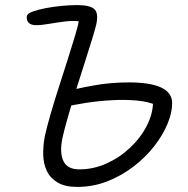

<svg xmlns="http://www.w3.org/2000/svg" viewBox="-20 -726 738 755"><path d="M283 9Q236 9 207 -8Q178 -25 164.5 -53Q151 -81 150 -116.5Q149 -152 156 -189Q163 -222 177.5 -272.5Q192 -323 210.5 -380.5Q229 -438 246.5 -493Q264 -548 276.5 -590Q289 -632 291 -651L307 -640Q274 -646 239.5 -642Q205 -638 174.5 -632.5Q144 -627 122 -627Q108 -627 99 -632Q90 -637 87 -645.5Q84 -654 86 -664Q88 -673 108.5 -680.5Q129 -688 160 -694Q191 -700 224 -703Q257 -706 284 -706Q332 -706 350 -691Q368 -676 359 -632Q356 -618 344 -578Q332 -538 314.5 -484Q297 -430 279 -372.5Q261 -315 246.5 -264Q232 -213 225 -181Q214 -125 229.5 -92.5Q245 -60 292 -60Q347 -60 398.5 -83Q450 -106 491.5 -145Q533 -184 557.5 -232Q582 -280 582 -329Q582 -346 582 -352.5Q582 -359 582 -364L595 -312Q566 -326 519.5 -330.5Q473 -335 420 -332Q367 -329 318 -321.5Q269 -314 235 -305L227 -363Q277 -377 345.5 -389.5Q414 -402 487 -402Q528 -402 560 -397Q592 -392 613.5 -382Q635 -372 646 -356.5Q657 -341 657 -320Q657 -283 638.5 -238.5Q620 -194 586 -150.5Q552 -107 505 -71Q458 -35 402 -13Q346 9 283 9Z"/></svg>

Font: Shantell Sans Light
Style: Italic
Weight: 300
Italic angle: -11°
Designer: Stephen Nixon, Anya Danilova, Shantell Martin
Foundry: Arrow Type
Version: Version 1.008;[ac192a2d6]